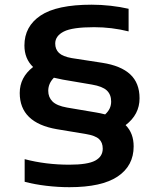

<svg xmlns="http://www.w3.org/2000/svg" viewBox="-20 -768 662 798"><path d="M502 -248Q535.5 -214.5 535.5 -159.5Q535.5 -79 469.2 -34.5Q403 10 268.5 10Q221 10 172.5 4.2Q124 -1.5 82.5 -12.5V-106.5Q170 -83.5 268 -83.5Q344.5 -83.5 375.8 -100.5Q407 -117.5 407 -150Q407 -176 391.5 -190.2Q376 -204.5 337 -211L216.5 -231Q62 -257.5 62 -381.5Q62 -446.5 117.5 -489.5Q81.5 -524 81.5 -579Q81.5 -658.5 148.8 -703.5Q216 -748.5 361 -748.5Q400 -748.5 440 -744Q480 -739.5 514.5 -731.5V-637.5Q444.5 -655 371 -655Q280.5 -655 245 -636.8Q209.5 -618.5 209.5 -587Q209.5 -563 225.2 -548Q241 -533 278.5 -526.5L405 -507Q482.5 -495 521.2 -459Q560 -423 560 -359.5Q560 -292 502 -248ZM417 -292.5Q430 -304.5 436 -317.5Q442 -330.5 442 -346Q442 -375 424 -392Q406 -409 362 -416.5L241.5 -437Q218 -441.5 204 -445Q180.5 -421 180.5 -390.5Q180.5 -364 198.2 -346.2Q216 -328.5 258.5 -321L379.5 -300.5Q395.5 -298 417 -292.5Z"/></svg>

Font: Encode Sans Expanded SemiBold
Style: Regular
Weight: 600
Width: 7
Designer: Multiple Designers
Foundry: Impallari Type
Version: Version 2.000